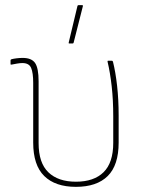

<svg xmlns="http://www.w3.org/2000/svg" viewBox="-20 -715 566 746"><path d="M275 11Q195 11 152 -31Q109 -73 109 -161V-393Q109 -432 101 -451Q93 -470 67 -470Q58 -470 46.5 -468Q35 -466 25 -464Q21 -463 21 -466V-480Q21 -484 25 -485Q33 -487 45 -488.5Q57 -490 68 -490Q103 -490 116.5 -470Q130 -450 130 -399V-159Q130 -82 168 -45.5Q206 -9 275 -9Q345 -9 382.5 -46Q420 -83 420 -160V-263Q420 -326 414 -379.5Q408 -433 398 -475Q397 -479 400 -479H414Q418 -479 419 -475Q429 -435 435 -381.5Q441 -328 441 -266V-161Q441 -73 398.5 -31Q356 11 275 11ZM249 -546Q246 -546 247 -550L281 -692Q282 -695 285 -695H299Q303 -695 302 -691L266 -549Q265 -546 262 -546Z"/></svg>

Font: Sofia Sans Semi Condensed Thin
Style: Regular
Weight: 250
Version: Version 4.100